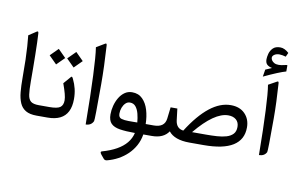

<svg xmlns="http://www.w3.org/2000/svg" viewBox="-107 -1109 2444 1580"><g transform="rotate(10 1114.5 -319.0)"><path d="M140.6 -269.5Q140.6 -318.4 140.1 -376Q139.6 -433.6 138.7 -490.2Q137.7 -546.9 136.2 -593.8Q134.8 -640.6 132.8 -667.5Q132.3 -678.7 128.7 -682.4Q125 -686 118.2 -681.6L53.7 -639.2Q58.1 -595.2 61.5 -547.9Q64.9 -500.5 66.7 -438Q68.4 -375.5 68.4 -284.7Q68.4 -220.2 73.2 -167.7Q78.1 -115.2 94.5 -77.6Q110.8 -40 144.5 -20Q178.2 0 235.8 0H252.4Q264.2 0 264.2 -37.6V-49.8Q264.2 -87.9 252.4 -87.9H238.3Q192.9 -87.9 172.4 -104Q151.9 -120.1 146.2 -159.7Q140.6 -199.2 140.6 -269.5Z M515.6 -187.5Q515.6 -232.4 506.1 -272.2Q496.6 -312 477.5 -351.1Q472.7 -361.3 468.5 -364.5Q464.4 -367.7 460.4 -363.3L406.2 -300.8Q423.8 -252 432.6 -219Q441.4 -186 441.4 -164.1Q441.4 -123.5 417.7 -105.7Q394 -87.9 326.7 -87.9H247.1Q220.2 -87.9 220.2 -49.8V-37.6Q220.2 0 247.1 0H328.1Q390.1 0 431.9 -20.8Q473.6 -41.5 494.6 -83Q515.6 -124.5 515.6 -187.5ZM467.3 -572.8 402.3 -507.8 467.3 -442.9 532.2 -507.8ZM320.8 -572.8 255.9 -507.8 320.8 -442.9 385.7 -507.8Z M619.1 -639.2Q625 -602.1 629.4 -544.2Q633.8 -486.3 637.2 -406.7Q640.6 -327.1 643.1 -225.6Q645.5 -124 646.5 1.5Q669.4 1 685.3 -8.8Q701.2 -18.6 710 -37.6Q712.4 -42.5 713.6 -117.4Q714.8 -192.4 714.8 -347.7Q714.8 -421.4 711.9 -501.2Q709 -581.1 703.6 -668Q703.1 -678.7 699.7 -682.1Q696.3 -685.5 689.9 -681.6Z M987.8 -87.9Q954.1 -87.9 929.2 -95Q904.3 -102.1 904.3 -135.7Q904.3 -161.6 913.3 -185.3Q922.4 -209 938.2 -224.4Q954.1 -239.7 974.6 -239.7Q1005.4 -239.7 1023.4 -217.3Q1041.5 -194.8 1050.3 -159.9Q1059.1 -125 1062 -88.4Q1042.5 -87.9 1028.1 -87.9Q1013.7 -87.9 987.8 -87.9ZM816.4 196.3Q809.1 198.2 808.3 203.1Q807.6 208 810.8 213.9Q814 219.7 817.9 224.6L842.3 253.9Q847.7 260.3 855 262Q862.3 263.7 871.6 261.2Q918.9 249 961.7 225.8Q1004.4 202.6 1038.8 169.4Q1073.2 136.2 1096.4 93.8Q1119.6 51.3 1127.9 0H1188Q1199.7 0 1199.7 -37.6V-49.8Q1199.7 -87.9 1188 -87.9H1132.3Q1131.3 -149.9 1115.2 -204.1Q1099.1 -258.3 1065.4 -292.2Q1031.7 -326.2 978 -326.2Q942.9 -326.2 915.8 -306.9Q888.7 -287.6 870.4 -256.6Q852.1 -225.6 842.5 -188.7Q833 -151.9 833 -116.7Q833 -65.4 857.4 -40.5Q881.8 -15.6 931.6 -7.8Q981.4 0 1057.6 0Q1046.9 46.4 1016.4 83.5Q985.8 120.6 935.8 148.7Q885.7 176.8 816.4 196.3Z M1796.4 -362.8Q1752 -362.8 1708 -345.7Q1664.1 -328.6 1620.4 -294.2Q1576.7 -259.8 1533.2 -208.5Q1489.7 -157.2 1446.3 -88.4Q1386.7 -95.7 1378.4 -162.6L1366.7 -258.8H1310.5L1299.3 -163.1Q1290.5 -87.9 1199.2 -87.9H1182.6Q1155.8 -87.9 1155.8 -49.8V-37.6Q1155.8 0 1182.6 0H1198.7Q1248 0 1282.7 -15.9Q1317.4 -31.7 1338.4 -63Q1362.8 -31.7 1406.5 -15.9Q1450.2 0 1512.2 0H1631.3Q1712.9 0 1774.2 -12.7Q1835.4 -25.4 1876.2 -51Q1917 -76.7 1937.5 -115Q1958 -153.3 1958 -204.6Q1958 -273.9 1914.6 -318.4Q1871.1 -362.8 1796.4 -362.8ZM1519.5 -88.4Q1597.2 -182.6 1664.8 -229.5Q1732.4 -276.4 1790 -276.4Q1831.5 -276.4 1856 -255.1Q1880.4 -233.9 1880.4 -195.3Q1880.4 -157.2 1860.1 -135.7Q1839.8 -114.3 1805.2 -104Q1770.5 -93.8 1727.1 -91.1Q1683.6 -88.4 1637.2 -88.4Z M2067.3 -581.1Q2073.1 -547.4 2077.5 -494.7Q2081.8 -442.1 2085.2 -369.6Q2088.6 -297.2 2091 -204.8Q2093.4 -112.4 2094.4 1.8Q2117.1 1.4 2132.8 -7.5Q2148.5 -16.4 2157.2 -33.7Q2159.7 -38.2 2160.9 -106.4Q2162.1 -174.6 2162.1 -315.9Q2162.1 -383 2159.2 -455.6Q2156.3 -528.3 2151 -607.3Q2150.5 -617.1 2147.1 -620.2Q2143.7 -623.3 2137.4 -619.8ZM2013.7 -639.6Q2076.7 -669.4 2122.6 -688.2Q2168.5 -707 2196.8 -714.8V-764.2Q2196.8 -769 2187 -767.3Q2177.2 -765.6 2172.9 -764.2Q2159.2 -760.7 2147 -759Q2134.8 -757.3 2124.5 -757.3Q2102.5 -757.3 2088.1 -765.1Q2073.7 -772.9 2066.4 -784.2Q2059.1 -795.4 2059.1 -806.2Q2059.1 -821.3 2075.9 -832.3Q2092.8 -843.3 2117.2 -843.3Q2128.9 -843.3 2142.3 -840.8Q2155.8 -838.4 2170.9 -834L2186.5 -867.7Q2168.9 -884.3 2150.9 -892.8Q2132.8 -901.4 2114.7 -901.4Q2074.2 -901.4 2053.5 -880.4Q2032.7 -859.4 2025.6 -832Q2018.6 -804.7 2018.6 -785.6Q2018.6 -756.3 2033.4 -742.2Q2048.3 -728 2076.2 -722.7Q2063 -716.8 2049.8 -710.9Q2036.6 -705.1 2023.4 -699.7Z"/></g></svg>

Font: Literata
Style: Regular
Weight: 400
Designer: Latin by Veronika Burian and Jose Scaglione. Greek by Irene Vlachou. Cyrillic by Vera Evstafieva.
Foundry: TypeTogether
Version: Version 3.002